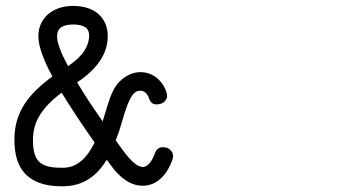

<svg xmlns="http://www.w3.org/2000/svg" viewBox="-20 -638 1244 657"><path d="M549.3 -323.2Q551.8 -314.9 551.8 -309.6Q551.8 -298.3 542 -289.6Q532.2 -280.8 514.6 -280.8Q496.1 -280.8 488.8 -304.2Q485.4 -314 478 -320.8Q470.7 -327.6 460.4 -327.6Q443.8 -327.6 433.1 -312.3Q422.4 -296.9 413.6 -272.2Q404.8 -247.6 396.2 -217.3Q387.7 -187 376 -157.7Q387.7 -141.6 399.4 -125.2Q411.1 -108.9 422.9 -95.9Q434.6 -83 446.5 -74.7Q458.5 -66.4 471.2 -66.4Q483.4 -68.8 492.9 -80.8Q502.4 -92.8 509.8 -112.8Q517.6 -134.3 536.6 -134.3Q553.7 -134.3 563 -124.8Q572.3 -115.2 572.3 -105Q572.3 -101.6 571.8 -98.4Q571.3 -95.2 569.8 -91.3Q553.7 -46.9 527.3 -24.7Q501 -2.4 468.3 -2.4Q438.5 -2.4 410.6 -20.8Q382.8 -39.1 359.9 -71.8Q355.5 -78.1 351.6 -82.8Q347.7 -87.4 345.2 -91.3Q333 -71.3 318.1 -54.7Q303.2 -38.1 284.7 -25.9Q266.1 -13.7 243.4 -7.1Q220.7 -0.5 192.4 -0.5Q147.5 -0.5 116.5 -11.7Q85.4 -22.9 65.9 -43.7Q46.4 -64.5 37.8 -93.8Q29.3 -123 29.3 -159.2Q29.3 -195.8 38.3 -226.1Q47.4 -256.3 64.2 -282.2Q81.1 -308.1 105 -331.1Q128.9 -354 159.2 -376.5Q111.3 -464.8 111.3 -514.2Q111.3 -537.1 119.9 -556.2Q128.4 -575.2 144 -588.9Q159.7 -602.5 181.4 -610.1Q203.1 -617.7 230 -617.7Q257.8 -617.7 280 -610.4Q302.2 -603 317.4 -589.4Q332.5 -575.7 340.6 -556.9Q348.6 -538.1 348.6 -514.6Q348.6 -469.2 322 -429.7Q295.4 -390.1 244.1 -356.4Q246.1 -352.1 248.5 -348.1Q251 -344.2 253.9 -339.8Q271.5 -310.5 291 -281.2Q310.5 -252 331.1 -222.7Q341.3 -255.4 348.4 -278.6Q355.5 -301.8 362.8 -318.6Q370.1 -335.4 379.6 -348.1Q389.2 -360.8 404.8 -372.1Q431.2 -391.1 460.9 -391.1Q476.1 -391.1 490 -386.2Q503.9 -381.3 515.4 -372.3Q526.9 -363.3 535.6 -350.8Q544.4 -338.4 549.3 -323.2ZM198.2 -64Q217.3 -64.5 232.9 -71.5Q248.5 -78.6 261.5 -90.3Q274.4 -102.1 284.7 -117.4Q294.9 -132.8 303.7 -150.4Q274.4 -191.9 245.8 -234.9Q217.3 -277.8 190.9 -320.8Q163.6 -300.3 145 -280.8Q126.5 -261.2 114.7 -241.5Q103 -221.7 97.9 -201.2Q92.8 -180.7 92.8 -157.7Q92.8 -131.8 97.7 -113.8Q102.5 -95.7 113.8 -84.7Q125 -73.7 143.3 -68.8Q161.6 -64 188.5 -64ZM212.9 -411.6Q250.5 -437 267.8 -463.1Q285.2 -489.3 285.2 -518.6Q284.2 -537.6 270 -545.9Q255.9 -554.2 230 -554.2Q203.6 -554.2 189.5 -544.7Q175.3 -535.2 175.3 -513.2Q175.3 -481.4 212.9 -411.6Z"/></svg>

Font: Erica Type
Style: Italic
Weight: 400
Monospace: yes
Designer: Peter Wiegel
Foundry: Peter Wiegel
Version: Version 1.000 2010 initial release